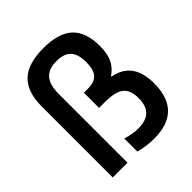

<svg xmlns="http://www.w3.org/2000/svg" viewBox="-206 -871 1011 1011"><g transform="rotate(-45 300.0 -365.0)"><path d="M358 10Q333 10 304 6.5Q275 3 247 -5V-102Q297 -87 336 -87Q395 -87 423 -114.5Q451 -142 451 -200Q451 -260 419 -285Q387 -310 310 -310H267V-423H299Q347 -423 368.5 -448Q390 -473 390 -529Q390 -588 364 -615.5Q338 -643 282 -643Q224 -643 196.5 -611.5Q169 -580 169 -513V0H59V-528Q59 -637 113 -688.5Q167 -740 282 -740Q395 -740 448 -690.5Q501 -641 501 -537Q501 -482 484.5 -446Q468 -410 430 -384V-380Q564 -356 564 -197Q564 10 358 10Z"/></g></svg>

Font: M PLUS Code Latin 60 Medium
Style: Regular
Weight: 500
Width: 7
Monospace: yes
Designer: Coji Morishita
Foundry: UNDERFOREST DESIGN
Version: Version 1.005; ttfautohint (v1.8.3)